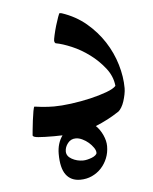

<svg xmlns="http://www.w3.org/2000/svg" viewBox="-44 -417 482 604"><g transform="rotate(-5 197.0 -115.0)"><path d="M278.8 50.3Q278.8 70.8 271.7 88.4Q264.6 106 252.2 119.4Q239.7 132.8 222.7 140.6Q205.6 148.4 185.5 148.4Q156.2 148.4 140.6 127.4Q125 106.4 125 61.5Q125 28.3 142.1 4.4Q135.3 4.4 128.9 4.6Q122.6 4.9 115.7 4.9Q83.5 4.9 65.9 3.4Q48.3 2 48.3 -3.9Q48.3 -5.9 49.8 -20Q51.3 -34.2 53.2 -50.3Q55.2 -66.4 57.6 -79.8Q60.1 -93.3 62 -93.3Q63.5 -93.3 70.1 -92.3Q76.7 -91.3 85.9 -90.3Q95.2 -89.4 105.5 -88.9Q115.7 -88.4 123.5 -88.4Q146.5 -88.4 177.7 -92.5Q209 -96.7 238.5 -103.5Q268.1 -110.4 291 -118.9Q314 -127.4 321.3 -136.2Q318.4 -166.5 298.1 -192.4Q277.8 -218.3 251.2 -238Q224.6 -257.8 195.8 -270Q167 -282.2 145.5 -286.1Q143.6 -287.6 142.6 -289.8Q141.6 -292 141.6 -293.9Q141.6 -298.8 144.8 -312.7Q147.9 -326.7 152.3 -341.6Q156.7 -356.4 160.9 -367.9Q165 -379.4 166.5 -379.4Q168.9 -379.4 172.9 -378.4Q216.8 -363.8 249.5 -336.2Q282.2 -308.6 304.4 -274.2Q326.7 -239.7 338.1 -201.2Q349.6 -162.6 349.6 -126.5Q349.6 -117.7 347.4 -106.7Q345.2 -95.7 341.8 -85.2Q338.4 -74.7 333.5 -66.7Q328.6 -58.6 323.7 -54.7Q287.6 -30.8 249 -15.6Q262.2 -2.9 270.5 15.4Q278.8 33.7 278.8 50.3ZM243.7 68.4Q243.7 60.5 237.5 51.8Q231.4 43 222.7 35.4Q213.9 27.8 203.1 22.7Q192.4 17.6 182.6 17.6Q167 17.6 157.5 29.8Q147.9 42 147.9 55.7Q147.9 70.8 164.1 79.8Q180.2 88.9 199.7 88.9Q205.6 88.9 213.1 87.2Q220.7 85.4 227.5 82.8Q234.4 80.1 239 76.2Q243.7 72.3 243.7 68.4Z"/></g></svg>

Font: Kitab
Style: Regular
Weight: 400
Designer: SIL International
Foundry: Khaled Hosny
Version: Version 1.000